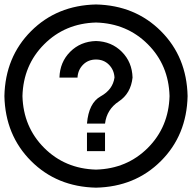

<svg xmlns="http://www.w3.org/2000/svg" viewBox="-20 -783 872 872"><path d="M375 -96.7V-180.7H457V-96.7ZM416 -762.7C534.5 -760.1 632.8 -719.7 710.9 -641.6C789.1 -563.5 829.4 -465.2 832 -346.7C829.4 -228.2 789.1 -129.9 710.9 -51.8C632.8 26.4 534.5 66.7 416 69.3C297.5 66.7 199.2 26.4 121.1 -51.8C43 -129.9 2.6 -228.2 0 -346.7C2.6 -465.2 43 -563.5 121.1 -641.6C199.2 -719.7 297.5 -760.1 416 -762.7ZM416 -12.7C509.8 -15.3 588.2 -48.2 651.4 -111.3C714.5 -174.5 747.4 -252.9 750 -346.7C747.4 -440.4 714.5 -518.9 651.4 -582C588.2 -645.2 509.8 -678.1 416 -680.7C322.3 -678.1 243.8 -645.2 180.7 -582C117.5 -518.9 84.6 -440.4 82 -346.7C84.6 -252.9 117.5 -174.5 180.7 -111.3C243.8 -48.2 322.3 -15.3 416 -12.7ZM416 -596.7C462.9 -595.4 502 -579.1 533.2 -547.9C564.5 -516.6 580.7 -477.5 582 -430.7C576.8 -382.5 556 -346.4 519.5 -322.3C483.1 -298.2 462.2 -264.6 457 -221.7H375C380.2 -284.2 401 -325.5 437.5 -345.7C474 -365.9 494.8 -394.2 500 -430.7C498.7 -454.1 490.2 -473.6 474.6 -489.3C459 -504.9 439.5 -512.7 416 -512.7C392.6 -512.7 373 -504.9 357.4 -489.3C341.8 -473.6 333.3 -454.1 332 -430.7H250C251.3 -477.5 267.6 -516.6 298.8 -547.9C330.1 -579.1 369.1 -595.4 416 -596.7Z"/></svg>

Font: CaskaydiaCove Nerd Font
Style: Bold
Weight: 700
Designer: Aaron Bell
Foundry: Saja Typeworks
Version: Version 2111.1;Nerd Fonts 2.3.0